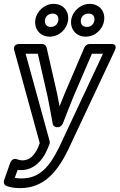

<svg xmlns="http://www.w3.org/2000/svg" viewBox="-26 -743 617 990"><path d="M65 133C72 134 76 134 82 134C148 134 191 87 216 32L229 1C231 -4 231 -10 230 -15L106 -466H169L220 -242C229 -198 237 -151 246 -104C248 -93 258 -87 268 -87H272C284 -87 294 -97 298 -106C315 -151 335 -200 352 -243L448 -466H505L280 14C227 122 176 177 84 177C70 177 58 176 50 174ZM61 78C42 71 31 86 27 96L-5 186C-9 198 -4 212 8 216C27 223 49 227 78 227C200 227 269 144 325 30L566 -483C583 -520 546 -516 546 -516H435C425 -516 414 -509 409 -498L306 -257C298 -236 290 -217 281 -195C277 -215 273 -237 269 -258L214 -499C212 -507 203 -516 192 -516H75C35 -516 48 -482 48 -482L179 -5L170 18C150 61 126 84 88 84C81 84 69 81 61 78ZM236 -604C216 -604 203 -618 206 -639C208 -659 225 -673 245 -673C267 -673 277 -658 275 -639C272 -618 257 -604 236 -604ZM230 -554C279 -554 319 -592 325 -639C331 -686 299 -723 251 -723C203 -723 162 -685 156 -639C150 -592 182 -554 230 -554ZM422 -604C401 -604 388 -618 391 -639C393 -659 409 -673 431 -673C453 -673 463 -658 461 -639C458 -618 443 -604 422 -604ZM416 -554C465 -554 505 -592 511 -639C517 -686 485 -723 437 -723C389 -723 347 -685 341 -639C335 -592 367 -554 416 -554Z"/></svg>

Font: Falling Sky
Style: OuObl
Weight: 400
Designer: Paul D. Hunt
Foundry: Adobe Systems Incorporated
Version: Version 1.02